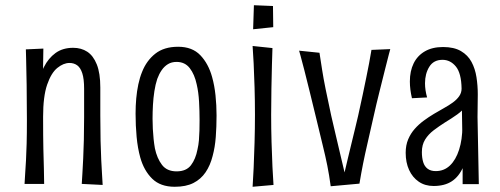

<svg xmlns="http://www.w3.org/2000/svg" viewBox="-20 -705 1914 735"><path d="M373 3 293 -1Q294 -18 295.5 -42.5Q297 -67 298.5 -98.5Q300 -130 301 -169.5Q302 -209 302 -256Q302 -269 302 -286Q302 -303 302 -323Q302 -343 302 -365Q302 -403 295 -424.5Q288 -446 275.5 -455Q263 -464 246 -464Q223 -464 199.5 -445Q176 -426 160.5 -381Q145 -336 145 -258L107 -211Q107 -248 110 -290Q113 -332 122 -373Q131 -414 148 -448Q165 -482 192.5 -502Q220 -522 260 -522Q291 -522 314 -507Q337 -492 350.5 -458.5Q364 -425 364 -370Q364 -332 364 -316Q364 -300 364 -291Q364 -282 364 -263Q364 -208 365 -166.5Q366 -125 367.5 -94Q369 -63 370.5 -39.5Q372 -16 373 3ZM74 -1Q75 -22 76.5 -43Q78 -64 79.5 -91Q81 -118 82 -155Q83 -192 83 -246Q83 -319 82 -380.5Q81 -442 80 -479Q79 -516 79 -516L146 -519Q146 -497 145 -456Q144 -415 144 -363.5Q144 -312 145 -258Q145 -181 146 -135Q147 -89 148 -59.5Q149 -30 149 -1Z M649 10Q594 10 562.5 -21Q531 -52 517 -102Q507 -138 503 -181Q499 -224 499 -270Q499 -300 501.5 -328Q504 -356 509.5 -382Q515 -408 524 -430Q541 -473 574.5 -499.5Q608 -526 662 -526Q716 -526 747 -493.5Q778 -461 792 -410Q801 -378 805 -340Q809 -302 809 -263Q809 -220 806 -180.5Q803 -141 794 -108Q785 -72 767 -45.5Q749 -19 720.5 -4.5Q692 10 649 10ZM656 -49Q693 -49 711 -72.5Q729 -96 736 -133Q740 -150 741.5 -168Q743 -186 743.5 -205.5Q744 -225 744 -244Q744 -280 742 -316Q740 -352 733 -382Q725 -420 706.5 -444Q688 -468 656 -468Q637 -468 623 -459.5Q609 -451 599 -436.5Q589 -422 582 -403Q575 -382 571 -356Q567 -330 565.5 -303Q564 -276 564 -251Q564 -232 565 -212Q566 -192 568 -173Q570 -154 573 -137Q581 -99 600 -74Q619 -49 656 -49Z M947 10Q949 -18 951 -62.5Q953 -107 954.5 -160Q956 -213 956 -266Q956 -320 954.5 -370.5Q953 -421 951 -462.5Q949 -504 947 -529L1023 -521Q1022 -497 1021 -456.5Q1020 -416 1019 -366.5Q1018 -317 1018 -265Q1018 -213 1019.5 -161Q1021 -109 1023 -66Q1025 -23 1027 3ZM949 -593 952 -685 1025 -682 1026 -601Z M1125 -511 1203 -503Q1208 -471 1213 -438.5Q1218 -406 1226.5 -364Q1235 -322 1248 -262Q1255 -233 1263.5 -195.5Q1272 -158 1281.5 -119Q1291 -80 1299 -45Q1305 -71 1312 -100Q1319 -129 1326 -158Q1333 -187 1339.5 -213.5Q1346 -240 1351 -262Q1361 -307 1368.5 -342.5Q1376 -378 1382 -407.5Q1388 -437 1393 -463Q1398 -489 1402 -514L1474 -517Q1474 -517 1468.5 -496.5Q1463 -476 1454 -439.5Q1445 -403 1433 -355.5Q1421 -308 1409 -254Q1396 -196 1386.5 -155Q1377 -114 1370 -79Q1363 -44 1356 -2L1246 8Q1240 -36 1233 -71Q1226 -106 1215.5 -148.5Q1205 -191 1190 -254Q1177 -308 1165.5 -354.5Q1154 -401 1145 -436.5Q1136 -472 1130.5 -491.5Q1125 -511 1125 -511Z M1751 0V-113L1747 -366Q1746 -425 1725 -450.5Q1704 -476 1674 -476Q1640 -476 1623.5 -449.5Q1607 -423 1607 -386Q1607 -373 1609 -359.5Q1611 -346 1615 -332L1557 -329Q1553 -346 1551 -362Q1549 -378 1549 -393Q1549 -433 1563.5 -462.5Q1578 -492 1606.5 -508.5Q1635 -525 1676 -525Q1718 -525 1744.5 -509.5Q1771 -494 1785 -468Q1799 -442 1804 -409.5Q1809 -377 1809 -344L1808 -257L1813 0ZM1640 7Q1607 7 1583 -9.5Q1559 -26 1546 -54.5Q1533 -83 1533 -120Q1533 -149 1542.5 -171.5Q1552 -194 1567.5 -211.5Q1583 -229 1602 -243Q1621 -257 1641 -269Q1661 -281 1680 -291.5Q1699 -302 1714 -313Q1729 -324 1738 -337Q1747 -350 1747 -366L1783 -359Q1783 -327 1768 -305Q1753 -283 1730.5 -267Q1708 -251 1683 -236Q1661 -222 1640.5 -206.5Q1620 -191 1607.5 -171Q1595 -151 1595 -123Q1595 -101 1600 -84.5Q1605 -68 1617 -59Q1629 -50 1648 -50Q1680 -50 1702.5 -71.5Q1725 -93 1737.5 -132Q1750 -171 1750 -221L1782 -284Q1782 -211 1775.5 -156.5Q1769 -102 1753 -65.5Q1737 -29 1709.5 -11Q1682 7 1640 7Z"/></svg>

Font: Truculenta
Style: Regular
Weight: 400
Designer: Ivan Castro, Eva Sanz & Omnibus-Type Team
Foundry: Omnibus-Type
Version: Version 1.002